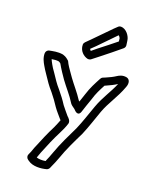

<svg xmlns="http://www.w3.org/2000/svg" viewBox="-178 -917 952 1193"><g transform="rotate(20 297.5 -321.0)"><path d="M21 -504C20 -473 34 -448 45 -429C53 -415 63 -399 75 -382C99 -346 113 -324 144 -289C165 -263 182 -240 200 -212C215 -190 239 -165 251 -150L256 -145C249 -127 243 -112 234 -92C211 -48 182 20 162 70C162 70 161 71 161 72C154 94 148 109 141 123C136 133 140 148 151 155L158 160C191 184 244 180 280 170C286 168 293 162 296 155L302 141C310 124 319 103 328 78C350 14 383 -53 412 -112C436 -168 453 -224 473 -279C498 -348 540 -401 568 -478C580 -507 572 -531 551 -536C522 -542 501 -529 490 -522C472 -510 453 -501 430 -491L411 -483C406 -481 402 -476 399 -471C378 -431 360 -399 344 -348C338 -328 332 -312 326 -294L320 -300C294 -341 257 -382 232 -417C219 -436 191 -474 182 -491L176 -503C175 -506 173 -509 170 -511C166 -514 154 -527 133 -533C132 -533 131 -534 130 -534C95 -540 64 -532 42 -528C31 -526 22 -516 21 -504ZM74 -483C91 -486 107 -487 120 -485C128 -482 130 -479 134 -476C149 -449 175 -410 190 -389C219 -349 256 -309 279 -271C284 -260 301 -248 313 -240L321 -232C321 -232 350 -201 362 -244C371 -274 380 -296 392 -332C405 -376 420 -404 439 -440L450 -445C473 -455 495 -466 515 -479C490 -418 453 -369 427 -297C407 -242 388 -182 366 -132C338 -74 304 -6 280 62C271 86 264 106 257 120C257 122 256 123 255 125C234 129 210 128 196 123C200 112 205 99 209 87C229 36 256 -27 278 -69C290 -93 300 -114 309 -142C314 -161 295 -178 288 -184C274 -201 253 -225 242 -240C223 -270 205 -293 182 -321C153 -354 143 -372 117 -410C105 -427 95 -441 89 -453C83 -464 77 -475 74 -483ZM225 -634C225 -592 257 -567 283 -561C289 -560 299 -561 305 -566L351 -602C399 -640 428 -663 472 -700C478 -705 482 -714 481 -722L477 -751C474 -781 445 -820 410 -820C405 -820 398 -818 393 -813L373 -794C335 -756 311 -730 270 -689L233 -652C229 -648 225 -641 225 -634ZM277 -625 306 -653C349 -696 375 -725 415 -765C423 -758 427 -749 427 -748V-746L429 -729C391 -697 363 -677 319 -642L285 -614C281 -617 279 -621 277 -625Z"/></g></svg>

Font: Hussar Pisanka
Style: Out
Weight: 400
Designer: Robert Jablonski
Foundry: Cannot Into Space Fonts
Version: Version 1.070